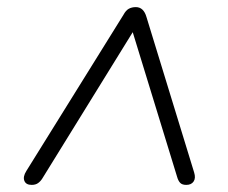

<svg xmlns="http://www.w3.org/2000/svg" viewBox="-20 -654 640 540"><path d="M69 -134Q53 -134 48.5 -145.5Q44 -157 54 -173L327 -612Q334 -625 342.5 -629.5Q351 -634 362 -634Q384 -634 392 -606L526 -169Q531 -153 524.5 -143.5Q518 -134 504 -134Q492 -134 486.5 -140Q481 -146 478 -157L343 -597H374L99 -152Q94 -144 87 -139Q80 -134 69 -134Z"/></svg>

Font: Nunito ExtraLight Light
Style: Italic
Weight: 300
Italic angle: -9°
Version: Version 3.602